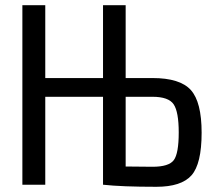

<svg xmlns="http://www.w3.org/2000/svg" viewBox="-20 -710 829 738"><path d="M463 -410H566Q672 -410 713.5 -364Q755 -318 755 -200Q755 -80 716 -36Q677 8 581 8Q448 8 376 0V-338H154V0H66V-690H154V-410H376V-690H463ZM463 -70 566 -69Q629 -69 648 -94.5Q667 -120 667 -201Q667 -280 647.5 -309Q628 -338 566 -338H463Z"/></svg>

Font: exo2condensed_r
Style: Regular
Weight: 400
Width: 3
Designer: Natanael Gama
Version: Version 1.001;PS 001.001;hotconv 1.0.70;makeotf.lib2.5.58329